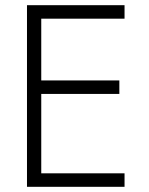

<svg xmlns="http://www.w3.org/2000/svg" viewBox="-20 -720 574 740"><path d="M84 -700H460V-648H139V-410H440V-358H139V-52H460V0H84Z"/></svg>

Font: Jost* Light
Style: Regular
Weight: 300
Version: Version 3.7